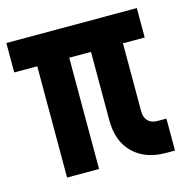

<svg xmlns="http://www.w3.org/2000/svg" viewBox="-88 -634 708 725"><g transform="rotate(-15 265.5 -271.5)"><path d="M474 7Q394 7 346.5 -39Q299 -85 299 -168V-435H214V0H89V-435H-1V-550H509V-435H424V-168Q424 -145.3 437 -131.7Q450 -118 474 -118H509V7Z"/></g></svg>

Font: Mohave Light
Style: Regular
Weight: 300
Designer: Gumpita Rahayu
Foundry: Tokotype
Version: Version 2.003